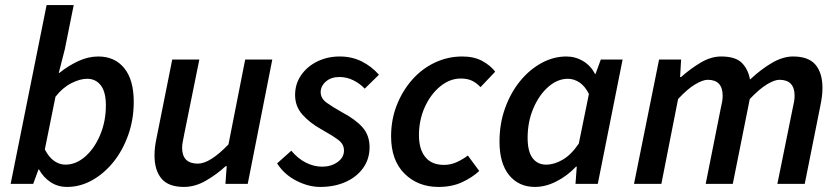

<svg xmlns="http://www.w3.org/2000/svg" viewBox="-20 -726 3314 758"><path d="M245 12Q208 12 179.5 -7Q151 -26 134 -57H132L111 0H22L164 -706H271L236 -532L212 -438H214Q249 -466 288.5 -484.5Q328 -503 368 -503Q433 -503 470.5 -457Q508 -411 508 -324Q508 -254 486 -192.5Q464 -131 427 -85.5Q390 -40 343 -14Q296 12 245 12ZM238 -76Q280 -76 316.5 -108Q353 -140 375.5 -193.5Q398 -247 398 -310Q398 -363 378 -389Q358 -415 324 -415Q296 -415 261.5 -397.5Q227 -380 199 -344L157 -136Q173 -105 194 -90.5Q215 -76 238 -76Z M706 12Q645 12 617.5 -21Q590 -54 590 -112Q590 -129 592 -145.5Q594 -162 598 -181L660 -491H767L707 -195Q704 -178 701.5 -166Q699 -154 699 -143Q699 -80 761 -80Q809 -80 882 -156L948 -491H1055L958 0H870L875 -70H871Q835 -37 792.5 -12.5Q750 12 706 12Z M1244 12Q1198 12 1150 -12.5Q1102 -37 1074 -81L1130 -131Q1156 -100 1187.5 -84Q1219 -68 1252 -68Q1287 -68 1312.5 -86Q1338 -104 1338 -132Q1338 -156 1317 -172.5Q1296 -189 1246 -217Q1203 -241 1174 -273.5Q1145 -306 1145 -351Q1145 -395 1169 -429.5Q1193 -464 1233 -483.5Q1273 -503 1321 -503Q1369 -503 1408 -483.5Q1447 -464 1476 -431L1420 -376Q1401 -396 1375 -409Q1349 -422 1320 -422Q1287 -422 1266.5 -404Q1246 -386 1246 -362Q1246 -337 1271 -319.5Q1296 -302 1330 -283Q1383 -255 1411 -223.5Q1439 -192 1439 -145Q1439 -98 1413.5 -62.5Q1388 -27 1344 -7.5Q1300 12 1244 12Z M1711 12Q1630 12 1577 -40.5Q1524 -93 1524 -188Q1524 -254 1546.5 -311Q1569 -368 1607.5 -411.5Q1646 -455 1697 -479Q1748 -503 1805 -503Q1852 -503 1884.5 -485Q1917 -467 1935 -443L1877 -382Q1861 -399 1843 -407.5Q1825 -416 1799 -416Q1756 -416 1718 -385Q1680 -354 1657 -303Q1634 -252 1634 -192Q1634 -137 1659 -106Q1684 -75 1733 -75Q1760 -75 1784.5 -86.5Q1809 -98 1827 -112L1872 -51Q1844 -25 1804 -6.5Q1764 12 1711 12Z M2092 12Q2028 12 1990 -34.5Q1952 -81 1952 -167Q1952 -238 1974 -299Q1996 -360 2033 -405.5Q2070 -451 2117.5 -477Q2165 -503 2216 -503Q2252 -503 2282.5 -484.5Q2313 -466 2329 -434H2331L2352 -491H2438L2340 0H2252L2257 -68H2254Q2220 -32 2177 -10Q2134 12 2092 12ZM2136 -76Q2168 -76 2201.5 -95.5Q2235 -115 2265 -159L2305 -355Q2289 -387 2267 -401Q2245 -415 2222 -415Q2181 -415 2144.5 -383Q2108 -351 2085.5 -298Q2063 -245 2063 -182Q2063 -128 2082.5 -102Q2102 -76 2136 -76Z M2483 0 2582 -491H2669L2665 -422H2669Q2706 -455 2746.5 -479Q2787 -503 2827 -503Q2884 -503 2909 -477.5Q2934 -452 2941 -412Q2985 -453 3028 -478Q3071 -503 3111 -503Q3172 -503 3199.5 -470.5Q3227 -438 3227 -379Q3227 -362 3225 -346Q3223 -330 3219 -310L3157 0H3049L3109 -296Q3113 -313 3115 -325Q3117 -337 3117 -348Q3117 -411 3057 -411Q3038 -411 3008 -393Q2978 -375 2940 -335L2873 0H2766L2825 -296Q2829 -313 2831 -325Q2833 -337 2833 -348Q2833 -411 2774 -411Q2755 -411 2724.5 -393Q2694 -375 2657 -335L2591 0Z"/></svg>

Font: Source Sans 3 Semibold
Style: Italic
Weight: 600
Italic angle: -11°
Designer: Paul D. Hunt
Foundry: Adobe
Version: Version 3.052;hotconv 1.1.0;makeotfexe 2.6.0